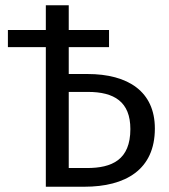

<svg xmlns="http://www.w3.org/2000/svg" viewBox="-20 -709 640 729"><path d="M312 -428H241V-530H394V-595H241V-689H154V-595H10V-530H154V0H300C457 0 568 -65 568 -221C568 -361 467 -428 312 -428ZM310 -71H241V-360H314C413 -360 475 -323 475 -219C475 -102 405 -71 310 -71Z"/></svg>

Font: FiraMono Nerd Font
Style: Regular
Weight: 400
Designer: Carrois Corporate & Edenspiekermann AG
Foundry: Carrois Corporate GbR & Edenspiekermann AG
Version: Version 003.206;Nerd Fonts 3.3.0